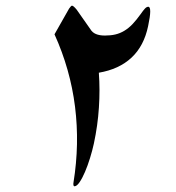

<svg xmlns="http://www.w3.org/2000/svg" viewBox="-20 -671 626 681"><path d="M505.4 -578.6Q490.7 -507.8 446.5 -466.6Q402.3 -425.3 330.6 -413.1Q335 -352.5 330.8 -289.3Q326.7 -226.1 313 -162.1Q307.6 -137.2 299.3 -110.4Q291 -83.5 281.5 -61.3Q272 -39.1 262.2 -24.7Q252.4 -10.3 244.1 -10.3Q241.2 -10.3 240.5 -14.4Q239.7 -18.6 240.7 -23.9Q262.7 -160.2 246.1 -292.7Q229.5 -425.3 173.3 -549.3L225.1 -640.6Q228 -644.5 230.7 -647.7Q233.4 -650.9 235.4 -650.9Q240.2 -650.9 252 -636.7L301.3 -566.4Q314 -544.9 352.1 -544.9Q372.6 -544.9 389.2 -548.8Q405.8 -552.7 420.9 -561.8Q436 -570.8 450 -585.4Q463.9 -600.1 479 -621.1Q487.8 -633.8 493.9 -640.4Q500 -647 505.9 -647Q520 -647 505.4 -578.6Z"/></svg>

Font: XB Zar
Style: Italic
Weight: 400
Italic angle: -12°
Designer: Behnam
Foundry: Irmug
Version: Version 8.005 2009